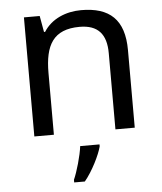

<svg xmlns="http://www.w3.org/2000/svg" viewBox="-54 -593 726 861"><g transform="rotate(-5 309.0 -162.5)"><path d="M343 -546C275 -546 209 -519 174 -463H169L156 -536H85V0H173V-278C173 -403 211 -472 330 -472C412 -472 450 -429 450 -343V0H537V-349C537 -487 471 -546 343 -546ZM373 70V61H286C281 104 260 176 245 209V221H293C329 178 364 106 373 70Z"/></g></svg>

Font: Noto Sans Psalter Pahlavi
Style: Regular
Weight: 400
Designer: Monotype Design Team
Foundry: Monotype Imaging Inc.
Version: Version 2.002